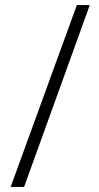

<svg xmlns="http://www.w3.org/2000/svg" viewBox="-20 -736 390 757"><path d="M334 -716H283L22 1H75Z"/></svg>

Font: Noto Sans Lao ExtraCondensed Light
Style: Regular
Weight: 300
Width: 2
Designer: Monotype Design Team
Foundry: Monotype Imaging Inc.
Version: Version 2.003